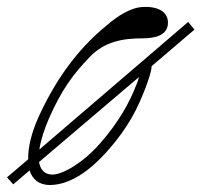

<svg xmlns="http://www.w3.org/2000/svg" viewBox="-68 -520 578 551"><path d="M-30 9 17 -31C25 -5 44 11 76 11C136 10 192 -33 238 -84C303 -157 328 -212 350 -269C358 -291 367 -315 367 -330L490 -435L472 -457L45 -91C49 -119 60 -151 72 -179C109 -263 142 -307 189 -356C232 -401 284 -410 342 -410C376 -410 414 -418 414 -455C414 -491 376 -502 345 -500C308 -500 268 -473 238 -447C153 -378 90 -288 43 -185C23 -141 12 -98 13 -63L-48 -11ZM44 -55 331 -299C329 -293 327 -284 323 -276C305 -229 274 -170 217 -106C168 -51 110 -18 81 -19C58 -20 48 -34 44 -55Z"/></svg>

Font: Louise
Style: Regular
Weight: 400
Designer: Ange Degheest & Luna Delabre & Camille Depalle
Foundry: Velvetyne Type Foundry
Version: Version 1.000;FEAKit 1.0